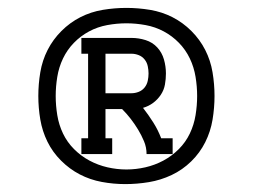

<svg xmlns="http://www.w3.org/2000/svg" viewBox="-20 -918 640 486"><path d="M186 -528V-568H203V-782H186V-822H313Q331 -822 348.5 -816.5Q366 -811 378 -798Q390 -785 395 -767.5Q400 -750 400 -732Q400 -718 397.5 -704Q395 -690 387 -678Q379 -666 367.5 -657.5Q356 -649 342 -645Q356 -627 368 -608Q380 -589 388 -568H417V-528H351Q351 -545 344.5 -560.5Q338 -576 329.5 -590Q321 -604 311 -617Q301 -630 289 -642H247V-568H264V-528ZM247 -682H313Q322 -682 331 -685.5Q340 -689 346 -696.5Q352 -704 354 -713.5Q356 -723 356 -732Q356 -741 354 -750.5Q352 -760 346 -767.5Q340 -775 331 -778.5Q322 -782 313 -782H247ZM297 -452Q267 -452 237.5 -457.5Q208 -463 182 -476.5Q156 -490 134.5 -511.5Q113 -533 100 -559.5Q87 -586 82 -615.5Q77 -645 77 -675Q77 -705 82 -735Q87 -765 100.5 -791.5Q114 -818 135.5 -839.5Q157 -861 183.5 -874.5Q210 -888 240 -893Q270 -898 300 -898Q330 -898 360 -893Q390 -888 416.5 -874.5Q443 -861 464.5 -839.5Q486 -818 499.5 -791.5Q513 -765 518 -735Q523 -705 523 -675Q523 -645 518 -615Q513 -585 499.5 -558Q486 -531 464 -509.5Q442 -488 414.5 -475Q387 -462 357 -457Q327 -452 297 -452ZM300 -489Q324 -489 348 -494.5Q372 -500 393.5 -511.5Q415 -523 432.5 -540.5Q450 -558 460.5 -580Q471 -602 475 -626.5Q479 -651 479 -675Q479 -699 475 -723.5Q471 -748 460.5 -770Q450 -792 433 -809.5Q416 -827 394.5 -838.5Q373 -850 348.5 -854.5Q324 -859 300 -859Q276 -859 251.5 -854.5Q227 -850 205.5 -838.5Q184 -827 167 -809.5Q150 -792 139.5 -770Q129 -748 125 -723.5Q121 -699 121 -675Q121 -651 125 -626.5Q129 -602 139.5 -580Q150 -558 167.5 -540.5Q185 -523 206.5 -511.5Q228 -500 252 -494.5Q276 -489 300 -489Z"/></svg>

Font: Iosevka Curly Slab Extended
Style: Regular
Weight: 400
Width: 7
Monospace: yes
Designer: Belleve Invis
Foundry: Belleve Invis
Version: Version 11.1.0; ttfautohint (v1.8.3)